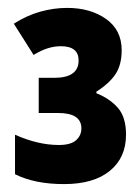

<svg xmlns="http://www.w3.org/2000/svg" viewBox="-20 -827 352 486"><path d="M142 -361Q68 -361 18 -386V-486Q76 -460 129 -460Q159 -460 172.5 -472Q186 -484 186 -502Q186 -541 127 -541H78V-630H117Q179 -630 179 -674Q179 -710 134 -710Q118 -710 101.5 -705Q85 -700 65 -688L15 -767Q48 -788 82 -797.5Q116 -807 150 -807Q209 -807 248.5 -779Q288 -751 288 -700Q288 -663 272.5 -639.5Q257 -616 224 -595V-591Q257 -578 278 -554.5Q299 -531 299 -486Q299 -428 258 -394.5Q217 -361 142 -361Z"/></svg>

Font: Noto Sans Tamil ExtraCondensed Black
Style: Regular
Weight: 900
Width: 2
Designer: Jelle Bosma - Monotype Design Team
Foundry: Monotype Imaging Inc.
Version: Version 2.004; ttfautohint (v1.8.4.7-5d5b)